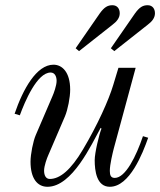

<svg xmlns="http://www.w3.org/2000/svg" viewBox="-20 -704 614 736"><path d="M405 -519 418 -508 546 -609C562 -621 574 -635 574 -653C574 -671 564 -684 546 -684C528 -684 515 -677 497 -652ZM270 -519 283 -508 411 -609C427 -621 439 -635 439 -653C439 -671 429 -684 411 -684C393 -684 380 -677 362 -652ZM36 -268 56 -262C75 -314 122 -426 174 -426C190 -426 197 -411 197 -394C197 -376 186 -346 181 -335L117 -186C107 -163 97 -113 97 -84C97 -20 123 12 162 12C257 12 331 -151 366 -214L369 -211C360 -189 343 -118 343 -90C343 -50 350 12 401 12C477 12 527 -116 548 -176L528 -182C502 -105 461 -22 420 -22C405 -22 401 -32 401 -49C401 -74 412 -118 416 -134L500 -444H434L414 -378C397 -321 354 -225 298 -131C252 -53 210 -18 171 -18C155 -18 149 -33 149 -50C149 -68 160 -98 165 -109L229 -258C240 -284 249 -331 249 -360C249 -428 218 -456 185 -456C120 -456 68 -362 36 -268Z"/></svg>

Font: Old Standard
Style: Italic
Weight: 400
Italic angle: -15.2°
Designer: Alexey Kryukov <alexios@thessalonica.org.ru>
Version: Version 2.0